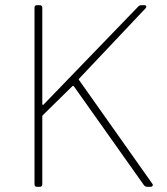

<svg xmlns="http://www.w3.org/2000/svg" viewBox="-20 -720 642 740"><path d="M113 -10V-690Q113 -700 123 -700H133Q143 -700 143 -690V-319Q143 -317 144.5 -316Q146 -315 148 -317L513 -695Q518 -700 525 -700H536Q542 -700 543.5 -696.5Q545 -693 541 -688L285 -417Q282 -414 285 -411L567 -12Q569 -10 569 -7Q569 -5 567 -2.5Q565 0 561 0H547Q540 0 535 -6L265 -387Q264 -389 262 -389Q260 -389 259 -388L145 -276Q143 -274 143 -271V-10Q143 0 133 0H123Q113 0 113 -10Z"/></svg>

Font: Barlow GEO Thin
Style: Regular
Weight: 100
Designer: Jeremy Tribby
Foundry: Tribby Type
Version: Version 1.408